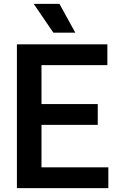

<svg xmlns="http://www.w3.org/2000/svg" viewBox="-20 -968 607 988"><path d="M67 0V-740H532.5V-633H193.5V-432.5H483V-325.5H193.5V-107H537.5V0ZM254.5 -800 153.5 -948H286L367.5 -800Z"/></svg>

Font: Encode Sans SmCnd SmBold
Style: Regular
Weight: 600
Width: 4
Designer: Multiple Designers
Foundry: Impallari Type
Version: Version 3.002; ttfautohint (v1.8.3) -l 8 -r 50 -G 200 -x 14 